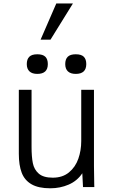

<svg xmlns="http://www.w3.org/2000/svg" viewBox="-20 -1058 640 1086"><path d="M86.5 -188V-550H158.5V-228Q158.5 -171 165.8 -135Q173 -99 199.2 -76Q225.5 -53 278.5 -53Q334 -53 370.2 -83Q406.5 -113 423 -160Q439.5 -207 439.5 -260V-550H511.5V-119Q511.5 -65.5 513 -18L513.5 0H449.5L445.5 -78Q417 -35 368.8 -14Q320.5 7 264.5 7Q197.5 7 158.2 -15.8Q119 -38.5 102.8 -81Q86.5 -123.5 86.5 -188ZM131.5 -695.5Q131.5 -723 145.8 -737Q160 -751 191 -751Q222.5 -751 236.5 -737Q250.5 -723 250.5 -695.5Q250.5 -640 191 -640Q162 -640 146.8 -654.2Q131.5 -668.5 131.5 -695.5ZM349 -695.5Q349 -723 363.2 -737Q377.5 -751 408.5 -751Q440 -751 454 -737Q468 -723 468 -695.5Q468 -640 408.5 -640Q379.5 -640 364.2 -654.2Q349 -668.5 349 -695.5ZM209.5 -833.5 298.5 -1038.5H392.5L265.5 -833.5Z"/></svg>

Font: JuliaMono Light
Style: Regular
Weight: 300
Monospace: yes
Designer: cormullion
Foundry: corm
Version: Version 0.054; ttfautohint (v1.8.4)